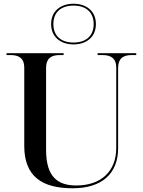

<svg xmlns="http://www.w3.org/2000/svg" viewBox="-20 -999 765 1029"><path d="M374 -761C441 -761 494 -799 494 -870C494 -941 441 -979 374 -979C307 -979 254 -941 254 -870C254 -799 307 -761 374 -761ZM374 -771C310 -771 266 -804 266 -870C266 -936 310 -969 374 -969C438 -969 482 -936 482 -870C482 -804 438 -771 374 -771ZM369 10C527 10 613 -69 613 -205V-634C613 -684 638 -704 686 -704H710V-714H503V-704H529C576 -704 603 -685 603 -638V-206C603 -81 522 -5 389 -5C293 -5 227 -47 227 -195V-635C227 -685 253 -704 300 -704H321V-714H15V-704H37C83 -704 110 -685 110 -638V-217C110 -53 206 10 369 10Z"/></svg>

Font: Noto Serif Display Medium
Style: Regular
Weight: 500
Designer: Monotype Design Team
Foundry: Monotype Imaging Inc.
Version: Version 2.009